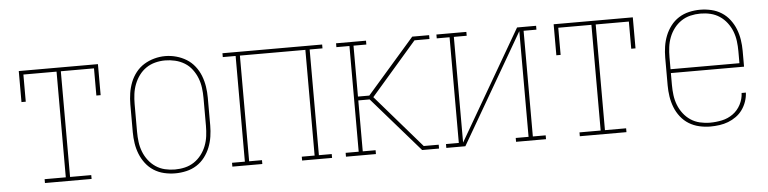

<svg xmlns="http://www.w3.org/2000/svg" viewBox="-39 -713 3578 894"><g transform="rotate(-5 1750.0 -266.0)"><path d="M141 0V-18H240V-512H85V-385H65V-530H435V-385H415V-512H260V-18H359V0Z M750 8Q724 8 698 2Q672 -4 650 -18Q628 -32 612 -53Q596 -74 586.5 -98Q577 -122 573 -148Q569 -174 569 -200V-330Q569 -356 573 -382Q577 -408 586.5 -432.5Q596 -457 612.5 -478Q629 -499 651 -512.5Q673 -526 698.5 -533Q724 -540 750 -540Q776 -540 801.5 -533Q827 -526 849 -512.5Q871 -499 887.5 -478Q904 -457 913.5 -432.5Q923 -408 927 -382Q931 -356 931 -330V-200Q931 -174 927 -148Q923 -122 913.5 -98Q904 -74 888 -53Q872 -32 850 -18Q828 -4 802 2Q776 8 750 8ZM750 -10Q774 -10 797 -15.5Q820 -21 839.5 -34Q859 -47 873.5 -66Q888 -85 896.5 -107Q905 -129 908 -152.5Q911 -176 911 -200V-330Q911 -354 908 -377.5Q905 -401 896.5 -423Q888 -445 873.5 -464.5Q859 -484 838.5 -496.5Q818 -509 794.5 -514.5Q771 -520 748 -520Q724 -520 701 -514Q678 -508 659 -495Q640 -482 626 -463Q612 -444 603.5 -422Q595 -400 592 -376.5Q589 -353 589 -330V-200Q589 -176 592 -152.5Q595 -129 603.5 -107Q612 -85 626.5 -66Q641 -47 660.5 -34Q680 -21 703 -15.5Q726 -10 750 -10Z M1017 0V-18H1077V-512H1017V-530H1483V-512H1423V-18H1483V0H1343V-18H1403V-512H1097V-18H1157V0Z M1548 0V-18H1609V-512H1548V-530H1688V-512H1628V-274H1681L1904 -530H1983V-512H1913L1699 -265L1913 -18H1983V0H1904L1681 -256H1628V-18H1688V0Z M2017 0V-18H2077V-512H2017V-530H2157V-512H2097V-18L2394 -530H2483V-512H2423V-18H2483V0H2343V-18H2403V-512L2106 0Z M2641 0V-18H2740V-512H2585V-385H2565V-530H2935V-385H2915V-512H2760V-18H2859V0Z M3251 8Q3225 8 3199 2Q3173 -4 3151 -17.5Q3129 -31 3112.5 -52Q3096 -73 3086.5 -97.5Q3077 -122 3073 -148Q3069 -174 3069 -200V-330Q3069 -356 3073 -382Q3077 -408 3086.5 -432Q3096 -456 3112 -477Q3128 -498 3150 -512Q3172 -526 3198 -532Q3224 -538 3250 -538Q3276 -538 3302 -532Q3328 -526 3350 -512Q3372 -498 3388 -477Q3404 -456 3413.5 -432Q3423 -408 3427 -382Q3431 -356 3431 -330V-256H3089V-200Q3089 -176 3092 -152.5Q3095 -129 3103.5 -107Q3112 -85 3126.5 -66Q3141 -47 3160.5 -34Q3180 -21 3203.5 -15.5Q3227 -10 3251 -10Q3279 -10 3307 -16Q3335 -22 3358 -38.5Q3381 -55 3394.5 -81Q3408 -107 3409 -135H3429Q3428 -114 3421 -93.5Q3414 -73 3401.5 -55.5Q3389 -38 3371.5 -25.5Q3354 -13 3334.5 -5.5Q3315 2 3293.5 5Q3272 8 3251 8ZM3411 -274V-330Q3411 -354 3408 -377.5Q3405 -401 3396.5 -423Q3388 -445 3373.5 -464Q3359 -483 3339.5 -496Q3320 -509 3297 -514.5Q3274 -520 3250 -520Q3226 -520 3203 -514.5Q3180 -509 3160.5 -496Q3141 -483 3126.5 -464Q3112 -445 3103.5 -423Q3095 -401 3092 -377.5Q3089 -354 3089 -330V-274Z"/></g></svg>

Font: Iosevka Slab Thin
Style: Regular
Weight: 100
Monospace: yes
Designer: Belleve Invis
Foundry: Belleve Invis
Version: Version 11.1.0; ttfautohint (v1.8.3)